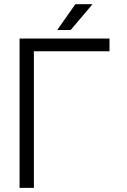

<svg xmlns="http://www.w3.org/2000/svg" viewBox="-20 -909 615 929"><path d="M144 -661.1V0H74.7V-722.7H509.8V-661.1ZM321.8 -763.7H256.8L344.7 -888.7H427.7Z"/></svg>

Font: Giphurs Light
Style: Regular
Weight: 300
Version: Version 0.920; ttfautohint (v1.8.4.7-5d5b)